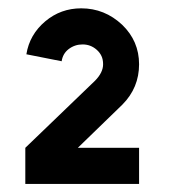

<svg xmlns="http://www.w3.org/2000/svg" viewBox="-20 -828 413 468"><path d="M178 -807.7Q128 -807.7 90.3 -776Q52 -743.7 44.3 -695.7L130.3 -678.7Q133 -697.3 147.3 -708.3Q162.3 -719.7 181.3 -719.7Q201 -719.7 215.7 -706.7Q223.3 -700 227.3 -691.5Q231.3 -683 231.3 -671.3Q231.3 -651.3 211.7 -631.3L41.7 -467.7V-379.7H319V-467.7H169.7L278.3 -573Q319 -614 319 -671.3Q319 -728 277.7 -767.7Q235 -807.7 178 -807.7Z"/></svg>

Font: Unageo Variable
Style: Regular
Weight: 300
Designer: Richard Sepsi
Foundry: Richard Sepsi
Version: Version 2.200